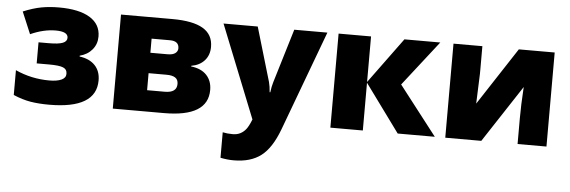

<svg xmlns="http://www.w3.org/2000/svg" viewBox="-51 -724 3338 1125"><g transform="rotate(5 1618.5 -161.5)"><path d="M212.9 -349.1Q270 -349.1 294.9 -358.9Q319.8 -368.7 319.8 -390.1Q319.8 -426.8 247.1 -426.8Q176.3 -426.8 99.1 -392.1L44.9 -521Q104 -545.4 152.1 -554.2Q200.2 -563 254.9 -563Q373.5 -563 436.8 -524.2Q500 -485.4 500 -413.1Q500 -368.7 472.9 -336.2Q445.8 -303.7 399.9 -292V-287.1Q458.5 -279.3 490.7 -245.6Q522.9 -211.9 522.9 -157.2Q522.9 9.8 246.1 9.8Q185.1 9.8 137.5 2Q89.8 -5.9 35.2 -28.8V-174.8Q129.4 -131.8 234.9 -131.8Q280.3 -131.8 306.2 -143.6Q332 -155.3 332 -179.2Q332 -205.6 308.8 -215.3Q285.6 -225.1 225.1 -225.1H152.8V-349.1Z M1162.1 -410.2Q1162.1 -361.8 1133.8 -330.1Q1105.5 -298.3 1056.2 -290V-286.1Q1115.7 -279.3 1147.5 -245.4Q1179.2 -211.4 1179.2 -158.2Q1179.2 0 921.4 0H620.1V-553.2H922.4Q1043 -553.2 1102.5 -518.1Q1162.1 -482.9 1162.1 -410.2ZM985.4 -176.8Q985.4 -202.6 967.8 -213.9Q950.2 -225.1 917 -225.1H811V-125H915Q985.4 -125 985.4 -176.8ZM972.2 -384.8Q972.2 -428.2 919.4 -428.2H811V-345.2H912.1Q942.4 -345.2 957.3 -356.4Q972.2 -367.7 972.2 -384.8Z M1223.1 -553.2H1424.3L1518.1 -235.8Q1524.9 -210.9 1527.3 -175.8H1531.2Q1535.2 -209.5 1543 -234.9L1639.2 -553.2H1834L1615.2 35.2Q1573.2 147.5 1512 193.8Q1450.7 240.2 1352.1 240.2Q1314 240.2 1273.9 231.9V82Q1299.8 87.9 1333 87.9Q1358.4 87.9 1377.4 78.1Q1396.5 68.4 1410.6 50.5Q1424.8 32.7 1440.9 -7.8Z M2287.1 -553.2H2498L2291 -288.1L2514.2 0H2295.9L2090.8 -280.8V0H1899.9V-553.2H2090.8V-285.2Z M2745.6 -553.2V-414.1Q2745.6 -402.3 2745.4 -388.7Q2745.1 -375 2738.8 -214.8L2960 -553.2H3170.9V0H3001V-149.9Q3001 -228.5 3007.8 -335.9L2787.6 0H2575.7V-553.2Z"/></g></svg>

Font: Open Sans ExtBd
Style: Bold
Weight: 800
Foundry: Ascender Corporation
Version: Version 1.10